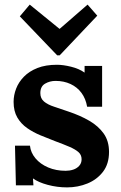

<svg xmlns="http://www.w3.org/2000/svg" viewBox="-20 -797 525 833"><path d="M271 16Q228 16 187 5Q146 -6 123 -23L125 7H49L45 -165H110Q113 -135 134 -110Q155 -85 189 -70.5Q223 -56 265 -56Q282 -56 297.5 -61Q313 -66 323.5 -77.5Q334 -89 334 -106Q334 -125 320.5 -137Q307 -149 281.5 -160Q256 -171 218 -185Q187 -197 155.5 -210Q124 -223 97.5 -241.5Q71 -260 55 -287.5Q39 -315 39 -355Q39 -384 50 -412.5Q61 -441 84 -464.5Q107 -488 142.5 -502Q178 -516 227 -516Q254 -516 288.5 -507.5Q323 -499 347 -482V-511H423V-334H358Q352 -369 333.5 -394Q315 -419 286 -432.5Q257 -446 221 -446Q196 -446 175.5 -434Q155 -422 155 -393Q155 -370 171 -356.5Q187 -343 215 -334Q243 -325 277 -313Q328 -296 367.5 -273Q407 -250 430 -217.5Q453 -185 453 -138Q453 -86 427 -52Q401 -18 359.5 -1Q318 16 271 16ZM228 -557 66 -726 109 -777 238 -672H239L360 -777L402 -729L239 -557Z"/></svg>

Font: Lora
Style: Weight 700
Weight: 700
Designer: Olga Karpushina, Alexei Vanyashin (Cyrillic)
Foundry: Cyreal
Version: Version 3.001